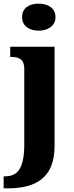

<svg xmlns="http://www.w3.org/2000/svg" viewBox="-42 -792 404 1052"><path d="M170 -624C219 -624 262 -649 262 -698C262 -749 219 -772 170 -772C119 -772 79 -749 79 -698C79 -649 119 -624 170 -624ZM-22 240H-1C149 240 257 187 257 8V-536H14V-480H18C58 -480 91 -471 91 -414V-3C91 133 54 174 -15 174H-22Z"/></svg>

Font: Noto Serif Lao SemiCondensed ExtraBold
Style: Regular
Weight: 800
Width: 4
Designer: Monotype Design Team
Foundry: Monotype Imaging Inc.
Version: Version 2.003